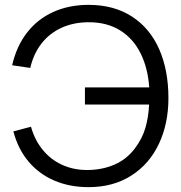

<svg xmlns="http://www.w3.org/2000/svg" viewBox="-20 -755 743 790"><path d="M35 -214.5 107.5 -233.5Q123 -178.5 155.8 -138.5Q188.5 -98.5 235.2 -77Q282 -55.5 338 -55.5Q399.5 -55.5 450.5 -77.5Q501.5 -99.5 535 -144.5Q565 -184 578 -228Q591 -272 593.5 -325H329.5V-395.5H594Q588.5 -475 558.5 -535.5Q528.5 -596 474.5 -629.8Q420.5 -663.5 345.5 -663.5Q283.5 -663.5 233.8 -641Q184 -618.5 151 -576.2Q118 -534 104.5 -475.5L30 -486.5Q48 -565 91.2 -620.8Q134.5 -676.5 199.2 -705.8Q264 -735 344.5 -735Q448.5 -735 522.5 -687.2Q596.5 -639.5 634.8 -553Q673 -466.5 673 -351Q673 -247 634.2 -164Q595.5 -81 521 -33Q446.5 15 344.5 15Q266.5 15 203.5 -12Q140.5 -39 97.2 -90.5Q54 -142 35 -214.5Z"/></svg>

Font: CCSD_manrope
Style: Regular
Weight: 400
Designer: Mikhail Sharanda
Foundry: Mikhail Sharanda
Version: Version 4.503